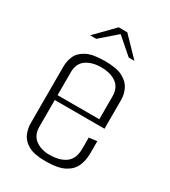

<svg xmlns="http://www.w3.org/2000/svg" viewBox="-158 -704 700 789"><g transform="rotate(30 191.5 -309.5)"><path d="M184 4Q130 4 102 -12Q74 -28 64 -52.5Q54 -77 54 -101V-370Q54 -395 64 -419Q74 -443 103.5 -459Q133 -475 191 -475Q248 -475 277 -459Q306 -443 317 -419Q328 -395 328 -370V-252L290 -250V-364Q290 -405 263 -425Q236 -445 191 -445Q147 -445 119.5 -425.5Q92 -406 92 -364V-108Q92 -66 119 -46.5Q146 -27 184 -27Q234 -27 262 -48Q290 -69 290 -116V-169L328 -174V-115Q328 -84 316.5 -56.5Q305 -29 274 -12.5Q243 4 184 4ZM62 -233V-256H328V-233ZM85 -536 170 -623H211L295 -536H268L191 -603L114 -536Z"/></g></svg>

Font: Smooch Sans Thin Light
Style: Regular
Weight: 300
Version: Version 1.010